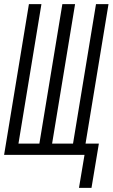

<svg xmlns="http://www.w3.org/2000/svg" viewBox="-20 -755 549 936"><path d="M426 161H365L392 0H0L121 -735H182L70 -55H172L284 -735H346L234 -55H336L448 -735H509L397 -55H462Z"/></svg>

Font: Iosevka SS18 Light
Style: Italic
Weight: 300
Italic angle: -9°
Monospace: yes
Designer: Belleve Invis
Foundry: Belleve Invis
Version: Version 25.1.1; ttfautohint (v1.8.4)